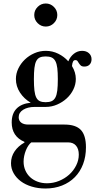

<svg xmlns="http://www.w3.org/2000/svg" viewBox="-20 -753 558 1099"><path d="M240 326Q198 326 161.5 315Q125 304 99 284.5Q73 265 58 238.5Q43 212 43 181Q43 144 63.5 113.5Q84 83 120 63V59Q47 28 47 -52Q47 -103 75 -131.5Q103 -160 156 -165Q118 -187 94.5 -223Q71 -259 71 -301Q71 -332 85 -361Q99 -390 122.5 -412.5Q146 -435 177 -448.5Q208 -462 242 -462Q280 -462 313.5 -445.5Q347 -429 371 -402Q382 -429 403 -445.5Q424 -462 450 -462Q474 -462 489 -448.5Q504 -435 504 -414Q504 -395 493 -383.5Q482 -372 463 -372Q449 -372 442.5 -378Q436 -384 432 -390.5Q428 -397 424 -403Q420 -409 411 -409Q403 -409 398.5 -401.5Q394 -394 392 -375Q414 -339 414 -301Q414 -270 400 -241Q386 -212 362 -190Q338 -168 307 -154.5Q276 -141 242 -141H179Q139 -141 113 -125Q87 -109 87 -82Q87 -62 101.5 -51Q116 -40 142 -40H349Q414 -40 443 -9Q472 22 472 90Q472 143 455.5 186.5Q439 230 408.5 261Q378 292 335 309Q292 326 240 326ZM249 296Q285 296 318 282.5Q351 269 376 246.5Q401 224 416 194Q431 164 431 132Q431 99 415 80.5Q399 62 370 62H159Q150 69 142 81Q134 93 128 108Q122 123 118.5 139.5Q115 156 115 172Q115 199 125 222Q135 245 153 261.5Q171 278 195.5 287Q220 296 249 296ZM241 -168Q262 -168 275.5 -174Q289 -180 297 -195Q305 -210 308 -235.5Q311 -261 311 -300Q311 -338 308 -363Q305 -388 297 -403Q289 -418 275.5 -424Q262 -430 241 -430Q221 -430 208 -424Q195 -418 187.5 -403.5Q180 -389 177 -364Q174 -339 174 -300Q174 -261 177 -235.5Q180 -210 187.5 -195Q195 -180 208 -174Q221 -168 241 -168ZM176 -667Q176 -694 195.5 -713.5Q215 -733 242 -733Q269 -733 288.5 -713.5Q308 -694 308 -667Q308 -640 288.5 -620.5Q269 -601 242 -601Q215 -601 195.5 -620.5Q176 -640 176 -667Z"/></svg>

Font: Libre Bodoni
Style: Regular
Weight: 400
Designer: Pablo Impallari, Rodrigo Fuenzalida
Foundry: Pablo Impallari, Rodrigo Fuenzalida
Version: Version 1.001; ttfautohint (v1.5.65-e2d9)